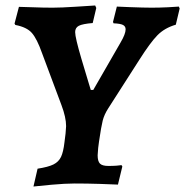

<svg xmlns="http://www.w3.org/2000/svg" viewBox="-20 -669 675 700"><path d="M304 -364 311 -341H320L419 -513Q438 -545 438 -562Q438 -573 428.5 -578Q419 -583 394 -584L392 -589L406 -645L453 -643Q505 -641 533 -641Q561 -641 592 -642.5Q623 -644 632 -645L635 -638L621 -579Q580 -567 554 -540.5Q528 -514 488 -451L374 -273Q360 -251 354.5 -229.5Q349 -208 341 -153L338 -130Q336 -110 336 -103Q336 -81 344.5 -72.5Q353 -64 375 -64Q392 -64 405.5 -65Q419 -66 423 -67L426 -62L410 4Q392 3 344.5 1.5Q297 0 252 0Q218 0 168 4.5Q118 9 102 11L117 -54Q156 -60 175 -69.5Q194 -79 202.5 -97Q211 -115 215 -150L219 -182Q221 -202 221 -209Q221 -241 204 -286L133 -476Q115 -527 96.5 -548.5Q78 -570 36 -578L33 -583L49 -644Q63 -644 100 -642.5Q137 -641 172 -641Q203 -641 256.5 -644.5Q310 -648 327 -649L331 -640L318 -585Q281 -582 267.5 -575Q254 -568 254 -552Q254 -532 277 -454Q300 -376 304 -364Z"/></svg>

Font: Alegreya
Style: Bold Italic
Weight: 700
Italic angle: -7°
Designer: Juan Pablo del Peral
Foundry: Huerta Tipografica
Version: Version 2.007; ttfautohint (v1.6)